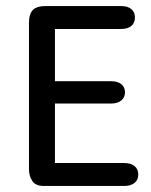

<svg xmlns="http://www.w3.org/2000/svg" viewBox="-20 -616 501 636"><path d="M162 -520H381Q403 -520 415 -530Q427 -540 427 -558Q427 -576 415 -586Q403 -596 381 -596H132Q102 -596 89 -583Q76 -570 76 -540V-56Q76 -33 87 -16.5Q98 0 125 0H391Q413 0 425.5 -10Q438 -20 438 -38Q438 -56 425.5 -66Q413 -76 391 -76H162V-273H348Q369 -273 381.5 -283Q394 -293 394 -310Q394 -328 381.5 -337.5Q369 -347 348 -347H162Z"/></svg>

Font: Beiruti Medium
Style: Regular
Weight: 500
Designer: Arlette Boutros
Foundry: Boutros
Version: Version 1.41